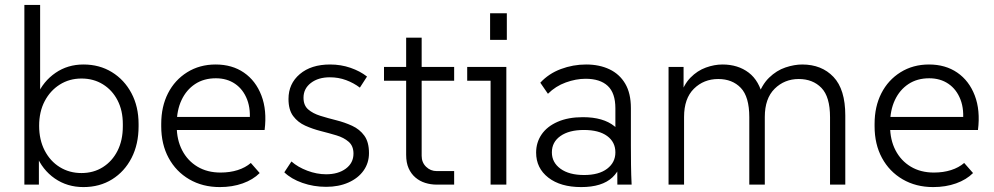

<svg xmlns="http://www.w3.org/2000/svg" viewBox="-20 -750 4037 780"><path d="M319 10Q253 10 202.5 -25Q152 -60 127 -121L138 -134V0H79V-730H143V-348L131 -363Q156 -420 205.5 -454Q255 -488 319 -488Q384 -488 434.5 -457Q485 -426 514 -371.5Q543 -317 543 -246V-237Q543 -164 514.5 -108.5Q486 -53 435.5 -21.5Q385 10 319 10ZM311 -47Q360 -47 398 -71Q436 -95 457.5 -137.5Q479 -180 479 -237V-246Q479 -301 457.5 -342.5Q436 -384 398 -407.5Q360 -431 311 -431Q262 -431 223 -406.5Q184 -382 161.5 -339Q139 -296 139 -239Q139 -182 161.5 -138.5Q184 -95 223 -71Q262 -47 311 -47Z M873 10Q803 10 749 -21.5Q695 -53 665 -108.5Q635 -164 635 -237V-247Q635 -317 662.5 -371Q690 -425 740.5 -456.5Q791 -488 856 -488Q923 -488 971 -455Q1019 -422 1042 -362Q1065 -302 1055 -222H681V-275H1021L993 -247Q1000 -304 984 -345.5Q968 -387 935 -409.5Q902 -432 857 -432Q808 -432 772.5 -408.5Q737 -385 717.5 -343.5Q698 -302 698 -247V-237Q698 -182 720 -139.5Q742 -97 782 -73Q822 -49 876 -49Q914 -49 945.5 -59Q977 -69 999 -88L1035 -47Q1008 -20 966 -5Q924 10 873 10Z M1305 9Q1254 9 1208.5 -7Q1163 -23 1135 -50L1164 -94Q1190 -71 1228.5 -56.5Q1267 -42 1305 -42Q1354 -42 1385 -65Q1416 -88 1416 -126Q1416 -157 1396.5 -174Q1377 -191 1347 -200Q1317 -209 1283.5 -217.5Q1250 -226 1220 -239.5Q1190 -253 1171 -278.5Q1152 -304 1152 -348Q1152 -410 1198 -449Q1244 -488 1321 -488Q1365 -488 1404 -474.5Q1443 -461 1471 -439L1442 -394Q1417 -413 1386 -424.5Q1355 -436 1320 -436Q1273 -436 1243 -413Q1213 -390 1213 -353Q1213 -322 1232 -305.5Q1251 -289 1281.5 -279.5Q1312 -270 1346 -261.5Q1380 -253 1410.5 -239Q1441 -225 1460 -199Q1479 -173 1479 -128Q1479 -88 1457 -57Q1435 -26 1395.5 -8.5Q1356 9 1305 9Z M1754 0Q1730 0 1707.5 -7Q1685 -14 1667.5 -29Q1650 -44 1640 -66.5Q1630 -89 1630 -121V-597H1693V-117Q1693 -90 1711 -72.5Q1729 -55 1754 -55H1825V0ZM1540 -422V-478H1825V-422Z M1973 0V-450L2002 -422H1878V-478H2037V0ZM1971 -588V-696H2039V-588Z M2488 0 2487 -174 2480 -193V-310Q2480 -372 2449 -401Q2418 -430 2359 -430Q2320 -430 2278.5 -415Q2237 -400 2206 -369L2175 -414Q2209 -451 2258.5 -469.5Q2308 -488 2361 -488Q2415 -488 2456 -468.5Q2497 -449 2520 -410Q2543 -371 2543 -311V-159Q2543 -119 2543.5 -79.5Q2544 -40 2546 0ZM2341 10Q2257 10 2207.5 -28.5Q2158 -67 2158 -130Q2158 -171 2180 -203.5Q2202 -236 2245 -255Q2288 -274 2348 -274Q2431 -274 2476.5 -237Q2522 -200 2522 -139H2510Q2510 -69 2468 -29.5Q2426 10 2341 10ZM2353 -39Q2413 -39 2446.5 -64.5Q2480 -90 2480 -131Q2480 -173 2446.5 -197.5Q2413 -222 2352 -222Q2292 -222 2257 -197.5Q2222 -173 2222 -131Q2222 -90 2257 -64.5Q2292 -39 2353 -39Z M2696 0V-478H2757V-355L2742 -356Q2757 -406 2785 -434.5Q2813 -463 2847.5 -475.5Q2882 -488 2915 -488Q2978 -488 3021.5 -455Q3065 -422 3080 -353H3057Q3074 -405 3104.5 -434.5Q3135 -464 3171 -476Q3207 -488 3239 -488Q3318 -488 3366 -437.5Q3414 -387 3414 -281V0H3352V-274Q3352 -357 3317 -393Q3282 -429 3225 -429Q3167 -429 3127 -389.5Q3087 -350 3087 -275V0H3024V-274Q3024 -357 2989.5 -393Q2955 -429 2898 -429Q2839 -429 2799 -389.5Q2759 -350 2759 -275V0Z M3771 10Q3701 10 3647 -21.5Q3593 -53 3563 -108.5Q3533 -164 3533 -237V-247Q3533 -317 3560.5 -371Q3588 -425 3638.5 -456.5Q3689 -488 3754 -488Q3821 -488 3869 -455Q3917 -422 3940 -362Q3963 -302 3953 -222H3579V-275H3919L3891 -247Q3898 -304 3882 -345.5Q3866 -387 3833 -409.5Q3800 -432 3755 -432Q3706 -432 3670.5 -408.5Q3635 -385 3615.5 -343.5Q3596 -302 3596 -247V-237Q3596 -182 3618 -139.5Q3640 -97 3680 -73Q3720 -49 3774 -49Q3812 -49 3843.5 -59Q3875 -69 3897 -88L3933 -47Q3906 -20 3864 -5Q3822 10 3771 10Z"/></svg>

Font: SUSE Light
Style: Regular
Weight: 300
Designer: Rene Bieder
Foundry: SUSE
Version: Version 1.000